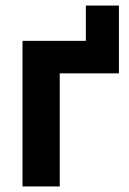

<svg xmlns="http://www.w3.org/2000/svg" viewBox="-20 -671 464 691"><path d="M61 0V-524H289V-651H408V-407H195V0Z"/></svg>

Font: YasnoRaleway
Style: Bold
Weight: 700
Designer: Matt McInerney, Pablo Impallari, Rodrigo Fuenzalida
Foundry: Matt McInerney, Pablo Impallari, Rodrigo Fuenzalida
Version: Version 4.026